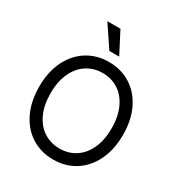

<svg xmlns="http://www.w3.org/2000/svg" viewBox="-216 -1084 1159 1240"><g transform="rotate(30 363.5 -464.5)"><path d="M635.7 -161.6C662.4 -216.6 675.8 -280.6 675.8 -353.5C675.8 -427.1 662.4 -491.2 635.7 -545.9C609 -600.6 572.1 -642.7 524.9 -672.4C477.7 -702 423.8 -716.8 363.3 -716.8C302.7 -716.8 248.9 -702 201.7 -672.4C154.5 -642.7 117.5 -600.6 90.8 -545.9C64.1 -491.2 50.8 -427.1 50.8 -353.5C50.8 -280.6 64.1 -216.6 90.8 -161.6C117.5 -106.6 154.5 -64.3 201.7 -34.7C248.9 -5 302.7 9.8 363.3 9.8C423.8 9.8 477.7 -5 524.9 -34.7C572.1 -64.3 609 -106.6 635.7 -161.6ZM561 -505.9C580.9 -463.5 590.8 -412.8 590.8 -353.5C590.8 -294.3 580.9 -243.5 561 -201.2C541.2 -158.9 514.2 -126.8 480 -105C445.8 -83.2 406.9 -72.3 363.3 -72.3C320.3 -72.3 281.6 -83.2 247.1 -105C212.6 -126.8 185.4 -158.9 165.5 -201.2C145.7 -243.5 135.7 -294.3 135.7 -353.5C135.7 -412.8 145.7 -463.5 165.5 -505.9C185.4 -548.2 212.6 -580.2 247.1 -602.1C281.6 -623.9 320.3 -634.8 363.3 -634.8C406.9 -634.8 445.8 -623.9 480 -602.1C514.2 -580.2 541.2 -548.2 561 -505.9ZM220.7 -939.5 328.1 -779.3H401.4L318.4 -939.5Z"/></g></svg>

Font: Pretendard Variable
Style: Regular
Weight: 400
Designer: Base glyphs from Inter by Rasmus Andersson; Hangeul glyphs from Noto Sans CJK(Source Han Sans) by Jang Soo-young and Kan
Foundry: Kil Hyung-jin
Version: Version 1.309;Glyphs 3.2 (3225)